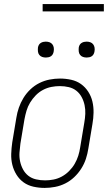

<svg xmlns="http://www.w3.org/2000/svg" viewBox="-20 -913 540 941"><path d="M199 8Q171 8 144 2Q117 -4 96 -19Q75 -34 61 -56.5Q47 -79 40.5 -105Q34 -131 35 -159Q36 -187 40 -215L60 -335Q64 -361 72.5 -385.5Q81 -410 95 -433Q109 -456 129 -475Q149 -494 173 -506Q197 -518 223 -523Q249 -528 274 -528Q302 -528 329 -522Q356 -516 377 -501Q398 -486 412.5 -463.5Q427 -441 433 -415Q439 -389 438.5 -361Q438 -333 433 -305L413 -185Q409 -159 401 -134.5Q393 -110 378.5 -87Q364 -64 344 -45Q324 -26 300 -14Q276 -2 250 3Q224 8 199 8ZM201 -29Q221 -29 242 -33Q263 -37 282.5 -47.5Q302 -58 318.5 -74.5Q335 -91 346 -110Q357 -129 363.5 -149.5Q370 -170 373 -191L393 -311Q397 -333 398 -355Q399 -377 394.5 -398Q390 -419 380 -437.5Q370 -456 354 -468.5Q338 -481 317 -486Q296 -491 273 -491Q253 -491 232 -487Q211 -483 191 -472.5Q171 -462 155 -445.5Q139 -429 127.5 -410Q116 -391 110 -370.5Q104 -350 100 -329L80 -209Q77 -187 75.5 -165Q74 -143 78.5 -122Q83 -101 93 -82.5Q103 -64 119 -51.5Q135 -39 156.5 -34Q178 -29 201 -29ZM405 -631Q395 -631 386.5 -634Q378 -637 372.5 -644Q367 -651 366 -660.5Q365 -670 366 -680Q367 -686 370 -692Q373 -698 379 -702Q385 -706 391.5 -707.5Q398 -709 404 -709Q414 -709 422.5 -706Q431 -703 436.5 -696Q442 -689 443.5 -679.5Q445 -670 443 -660Q442 -654 439 -648Q436 -642 430.5 -638Q425 -634 418 -632.5Q411 -631 405 -631ZM205 -631Q195 -631 186.5 -634Q178 -637 172.5 -644Q167 -651 166 -660.5Q165 -670 166 -680Q167 -686 170 -692Q173 -698 179 -702Q185 -706 191.5 -707.5Q198 -709 204 -709Q214 -709 222.5 -706Q231 -703 236.5 -696Q242 -689 243.5 -679.5Q245 -670 243 -660Q242 -654 239 -648Q236 -642 230.5 -638Q225 -634 218 -632.5Q211 -631 205 -631ZM489 -857H189V-893H489Z"/></svg>

Font: Iosevka Curly Extralight
Style: Italic
Weight: 200
Italic angle: -9°
Monospace: yes
Designer: Belleve Invis
Foundry: Belleve Invis
Version: Version 22.1.2; ttfautohint (v1.8.4)